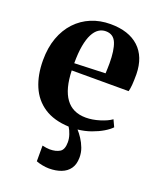

<svg xmlns="http://www.w3.org/2000/svg" viewBox="-144 -627 788 954"><g transform="rotate(20 250.0 -149.5)"><path d="M231 240Q214 240 195 236.2Q176 232.5 162.5 227V144Q172 146.5 183.8 148Q195.5 149.5 202 149.5Q234 149.5 254.5 137.2Q275 125 275 85.5Q275 66 268.2 45.8Q261.5 25.5 252 11Q172.5 7.5 121 -26.5Q69.5 -60.5 44.5 -119.5Q19.5 -178.5 19.5 -256Q19.5 -322.5 38.5 -374.8Q57.5 -427 92 -463.8Q126.5 -500.5 173 -519.8Q219.5 -539 274.5 -539Q371 -539 424.5 -489.8Q478 -440.5 479.5 -348.5Q479.5 -315.5 477.8 -293Q476 -270.5 472 -256.5H171Q172.5 -208 182.2 -171.2Q192 -134.5 210 -109.8Q228 -85 254.5 -72.5Q281 -60 316.5 -60Q351 -60 389 -71.8Q427 -83.5 449 -99.5L466 -63Q452.5 -48.5 427 -33.2Q401.5 -18 368.5 -6.2Q335.5 5.5 298.5 9.5Q311 23 324.2 43Q337.5 63 346.8 87.5Q356 112 355.5 138.5Q355 174 339.2 196.2Q323.5 218.5 295.5 229.2Q267.5 240 231 240ZM170.5 -294.5 334 -300.5Q334.5 -313.5 335 -327Q335.5 -340.5 335.5 -353.5Q335.5 -422.5 320.2 -460Q305 -497.5 264.5 -497.5Q244 -497.5 227 -486.2Q210 -475 197.2 -450.5Q184.5 -426 177.5 -387.5Q170.5 -349 170.5 -294.5Z"/></g></svg>

Font: Merriweather 96pt
Style: Bold
Weight: 700
Version: Version 2.100